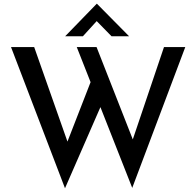

<svg xmlns="http://www.w3.org/2000/svg" viewBox="-20 -974 1051 1028"><path d="M39 -722H163L351 -188L333 -195L475 -560L524 -415L328 34ZM391 -722H497L703 -197L682 -201L858 -722H972L688 32ZM577 -780 486 -873 515 -880 424 -780H329L498 -954H499L671 -780Z"/></svg>

Font: Josefin Sans Thin Medium
Style: Regular
Weight: 500
Version: Version 2.000